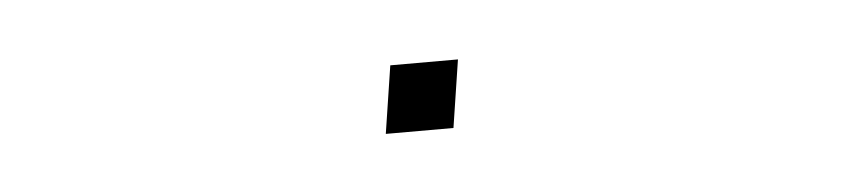

<svg xmlns="http://www.w3.org/2000/svg" viewBox="-23 -414 646 147"><g transform="rotate(-5 300.0 -340.0)"><path d="M270 -314 278 -366H330L322 -314Z"/></g></svg>

Font: Iosevka SS04 Th Ex Obl
Style: Regular
Weight: 100
Width: 7
Italic angle: -9°
Monospace: yes
Designer: Belleve Invis
Foundry: Belleve Invis
Version: Version 19.0.0; ttfautohint (v1.8.4)